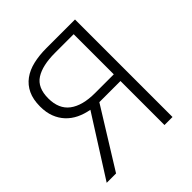

<svg xmlns="http://www.w3.org/2000/svg" viewBox="-194 -872 1015 1015"><g transform="rotate(-45 313.5 -364.5)"><path d="M461 -679H321Q227 -679 176.5 -646.5Q126 -614 126 -534Q126 -455 176.5 -417Q227 -379 321 -379H461ZM521 -729V0H461V-329H303L99 0H29L241 -334Q202 -341 170 -356.5Q138 -372 114.5 -397Q91 -422 78 -456Q65 -490 65 -534Q65 -587 82.5 -624Q100 -661 132 -684.5Q164 -708 208.5 -718.5Q253 -729 308 -729Z"/></g></svg>

Font: SpoqaHanSansJP-Light
Style: Regular
Weight: 300
Designer: [Source Han Sans]
Ryoko NISHIZUKA  (kana & ideographs); Paul D. Hunt (Latin, Greek & Cyrillic); Wenlong ZHANG  (bopomofo
Foundry: Spoqa (http://bi.spoqa.com)
Version: Version 1.002.20150607